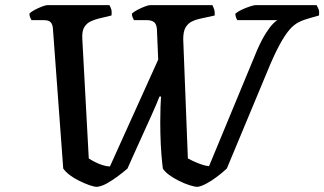

<svg xmlns="http://www.w3.org/2000/svg" viewBox="-20 -724 1257 744"><path d="M356 0Q345 0 326.5 -6.5Q308 -13 287.5 -23Q267 -33 250.5 -45.5Q234 -58 225 -71L185 -614Q184 -629 176.5 -637.5Q169 -646 149 -646H102Q100 -649 97 -656Q94 -663 94 -671Q100 -678 114 -685.5Q128 -693 142.5 -698.5Q157 -704 163 -704H404Q407 -699 410.5 -690Q414 -681 412 -664L362 -652Q346 -648 331 -641Q316 -634 306.5 -618.5Q297 -603 299 -572L324 -110Q333 -104 347.5 -96.5Q362 -89 378 -84Q394 -79 406 -79L593 -493L588 -612Q586 -632 576 -639Q566 -646 548 -646H499Q497 -649 494 -656.5Q491 -664 491 -671Q498 -678 512 -685.5Q526 -693 540.5 -698.5Q555 -704 561 -704H803Q806 -699 809.5 -688.5Q813 -678 812 -664L753 -651Q738 -648 723 -640.5Q708 -633 699 -617.5Q690 -602 690 -572L708 -110Q715 -106 729 -99.5Q743 -93 760 -87Q777 -81 790 -80L976 -529Q994 -570 1010 -595Q1026 -620 1038 -632Q1050 -644 1055 -646H899Q897 -651 894.5 -657Q892 -663 892 -671Q901 -679 917 -686.5Q933 -694 948.5 -699Q964 -704 969 -704H1207Q1210 -699 1214 -689.5Q1218 -680 1216 -664L1181 -654Q1158 -648 1138.5 -638.5Q1119 -629 1101 -608Q1083 -587 1061.5 -547Q1040 -507 1012 -438L859 -71Q843 -56 822 -40Q801 -24 780.5 -13Q760 -2 746 0Q734 0 714 -6.5Q694 -13 673 -23.5Q652 -34 635 -46.5Q618 -59 611 -71Q610 -79 608.5 -93Q607 -107 605.5 -125.5Q604 -144 603 -164.5Q602 -185 601.5 -207Q601 -229 601 -251Q601 -285 602 -310.5Q603 -336 604 -350H598Q593 -337 585 -318Q577 -299 566.5 -276Q556 -253 544.5 -227.5Q533 -202 521 -175.5Q509 -149 497 -122.5Q485 -96 474 -71Q457 -56 436 -40.5Q415 -25 394.5 -13.5Q374 -2 356 0Z"/></svg>

Font: Texturina 12pt SemiBold
Style: Italic
Weight: 600
Italic angle: -11°
Version: Version 1.002